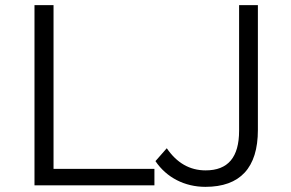

<svg xmlns="http://www.w3.org/2000/svg" viewBox="-20 -720 1130 746"><path d="M580 0V-64H188V-700H114V0ZM584 -94C627 -30 698 6 778 6C913 6 982 -68 982 -215V-700H909V-212C909 -109 866 -58 779 -58C717 -58 667 -87 628 -144Z"/></svg>

Font: Malon Grotesk
Style: Regular
Weight: 400
Designer: Julieta Ulanovsky
Foundry: Julieta Ulanovsky
Version: Version 7.200